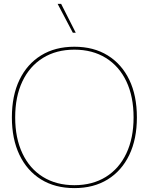

<svg xmlns="http://www.w3.org/2000/svg" viewBox="-20 -955 764 986"><path d="M294 -935 369 -787H354L276 -935ZM362 -715Q461 -715 533 -670.5Q605 -626 644 -545Q683 -464 683 -352Q683 -241 644 -159.5Q605 -78 533 -33.5Q461 11 362 11Q263 11 191 -33.5Q119 -78 80 -159.5Q41 -241 41 -352Q41 -464 80 -545Q119 -626 191 -670.5Q263 -715 362 -715ZM362 -700Q269 -700 200.5 -657.5Q132 -615 95 -537Q58 -459 58 -352Q58 -246 95 -167.5Q132 -89 200.5 -46.5Q269 -4 362 -4Q455 -4 523.5 -46.5Q592 -89 629 -167.5Q666 -246 666 -352Q666 -459 629 -537Q592 -615 523.5 -657.5Q455 -700 362 -700Z"/></svg>

Font: Prodigy Sans Thin
Style: Regular
Weight: 100
Designer: Wei Huang
Foundry: Wei Huang
Version: Version 1.003; ttfautohint (v1.8.3)